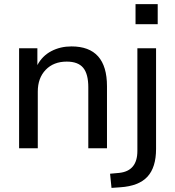

<svg xmlns="http://www.w3.org/2000/svg" viewBox="-20 -722 853 935"><path d="M73 0V-487H162V-405Q186 -450 230 -473Q274 -496 328 -496Q501 -496 501 -302V0H410V-297Q410 -362 385 -392Q360 -422 305 -422Q241 -422 202.5 -382Q164 -342 164 -276V0ZM640 -604V-702H748V-604ZM523 193 516 124 560 120Q649 111 649 13V-487H740V3Q740 93 698 138.5Q656 184 566 190Z"/></svg>

Font: Nunito Sans Medium
Style: Regular
Weight: 500
Designer: Vernon Adams
Foundry: Vernon Adams
Version: Version 3.101; ttfautohint (v1.8.4.7-5d5b);gftools[0.9.27]